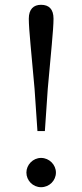

<svg xmlns="http://www.w3.org/2000/svg" viewBox="-20 -767 343 800"><path d="M151 13C186 13 213 -15 213 -48C213 -80 186 -109 151 -109C117 -109 90 -80 90 -48C90 -15 117 13 151 13ZM151 -747C120 -747 100 -729 100 -689C100 -644 111 -546 124 -397L136 -221H167L179 -397C192 -546 203 -644 203 -689C203 -729 184 -747 151 -747Z"/></svg>

Font: Source Han Serif
Style: Regular
Weight: 400
Designer: Ryoko NISHIZUKA 西塚涼子 (kana & ideographs); Frank Grießhammer (Latin, Greek & Cyrillic); Wenlong ZHANG 张文龙 (bopomofo); San
Foundry: Adobe Systems Incorporated
Version: Version 1.001;PS 1.001;hotconv 16.6.54;makeotf.lib2.5.65590